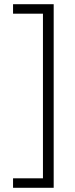

<svg xmlns="http://www.w3.org/2000/svg" viewBox="-20 -769 358 912"><path d="M42 -704V-749H235V123H42V78H184V-704Z"/></svg>

Font: TitilliumText
Style: Light
Weight: 300
Designer: Accademia di Belle Arti di Urbino and others
Foundry: Accademia di Belle Arti di Urbino and others.
Version: Version 60.001